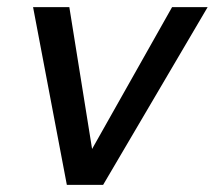

<svg xmlns="http://www.w3.org/2000/svg" viewBox="-20 -520 604 540"><path d="M175 -500 239 -101 464 -500H564L270 0H168L73 -500Z"/></svg>

Font: Albert Sans Medium
Style: Italic
Weight: 500
Italic angle: -11.25°
Designer: Andreas Rasmussen
Foundry: a.Foundry
Version: Version 1.025